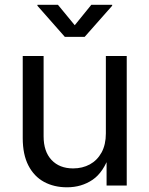

<svg xmlns="http://www.w3.org/2000/svg" viewBox="-20 -777 626 804"><path d="M260.7 7.3Q206.1 7.3 164.3 -15.4Q122.6 -38.1 98.9 -84Q75.2 -129.9 75.2 -198.7V-542.5H162.6V-206.1Q162.6 -142.6 195.8 -107.2Q229 -71.8 286.1 -71.8Q325.2 -71.8 356.2 -88.6Q387.2 -105.5 405.3 -138.4Q423.3 -171.4 423.3 -218.3V-542.5H510.7V0H426.3V-131.3H439.5Q414.1 -55.7 367.7 -24.2Q321.3 7.3 260.7 7.3ZM222.7 -756.8 293 -671.4 362.3 -756.8H449.7V-752.9L334.5 -622.6H251.5L136.7 -752.9V-756.8Z"/></svg>

Font: Inter 16pt
Style: Regular
Weight: 400
Version: Version 4.001;git-66647c0bb